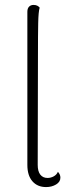

<svg xmlns="http://www.w3.org/2000/svg" viewBox="-20 -749 295 779"><path d="M167 10Q132 10 111.5 -13.5Q91 -37 91 -80V-701Q91 -715 98 -722Q105 -729 116 -729Q126 -729 132 -725.5Q138 -722 141 -718Q136 -703 135 -656Q134 -609 134 -522L133 -80Q133 -54 143.5 -40.5Q154 -27 173 -27Q186 -27 198 -33.5Q210 -40 215 -52Q221 -45 223 -39.5Q225 -34 225 -28Q225 -11 207.5 -0.5Q190 10 167 10Z"/></svg>

Font: Arima Thin ExtraLight
Style: Regular
Weight: 250
Version: Version 1.100